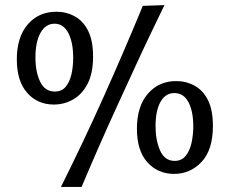

<svg xmlns="http://www.w3.org/2000/svg" viewBox="-20 -671 901 753"><path d="M219 62Q308 -116 387.5 -293.5Q467 -471 540 -648L625 -651Q606 -612 576 -549.5Q546 -487 510.5 -410Q475 -333 437 -250Q399 -167 364 -87Q329 -7 300 62ZM191 -261Q127 -261 86.5 -307Q46 -353 46 -438Q46 -526 89 -575.5Q132 -625 201 -625Q240 -625 273 -607Q306 -589 325.5 -550.5Q345 -512 345 -449Q345 -384 323.5 -342.5Q302 -301 267 -281Q232 -261 191 -261ZM195 -312Q222 -312 237.5 -330.5Q253 -349 260 -379Q267 -409 267 -444Q267 -505 248 -541.5Q229 -578 194 -578Q159 -578 139 -542.5Q119 -507 119 -445Q119 -389 137.5 -350.5Q156 -312 195 -312ZM663 11Q599 11 558 -34.5Q517 -80 517 -166Q517 -254 560 -303.5Q603 -353 671 -353Q710 -353 743 -335Q776 -317 795.5 -278.5Q815 -240 815 -177Q815 -83 770.5 -36Q726 11 663 11ZM665 -40Q692 -40 708 -59.5Q724 -79 731 -110Q738 -141 738 -175Q738 -235 719 -270.5Q700 -306 664 -306Q629 -306 609.5 -271.5Q590 -237 590 -176Q590 -121 608 -80.5Q626 -40 665 -40Z"/></svg>

Font: Maname
Style: Regular
Weight: 400
Designer: Pathum Egodawatta
Foundry: mooniak
Version: Version 1.000; ttfautohint (v1.8.4.7-5d5b)